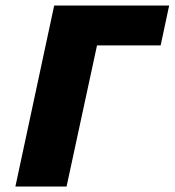

<svg xmlns="http://www.w3.org/2000/svg" viewBox="-20 -678 635 698"><path d="M36 0 177 -658H364L222 0ZM241 -513 272 -658H595L564 -513Z"/></svg>

Font: Ysabeau Office Black
Style: Italic
Weight: 900
Italic angle: -12°
Designer: Christian Thalmann (Catharsis Fonts)
Version: Version 2.001;gftools[0.9.30]; featfreeze: tnum,lnum,ss02